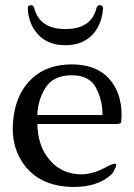

<svg xmlns="http://www.w3.org/2000/svg" viewBox="-20 -723 530 758"><path d="M34.7 -269Q48.3 -359.4 106.7 -413.6Q165 -467.8 260.3 -468.8H262.2Q358.4 -468.8 409.2 -414.1Q460 -358.4 460 -269Q459.5 -249.5 458.5 -241.5Q457.5 -233.4 438.5 -233.4H127.4Q128.9 -154.3 167.5 -102.3Q206.1 -50.3 264.6 -38.6Q281.7 -34.7 299.3 -34.7Q345.7 -34.7 395.5 -61.5Q423.3 -76.7 433.1 -76.7Q435.5 -76.7 437 -75.7Q438.5 -74.2 438.5 -71.3Q438.5 -64.9 432.1 -53.2Q426.3 -41.5 422.6 -37.6Q418.9 -33.7 416 -30.8Q362.8 15.1 271.5 15.1Q143.6 14.2 79.6 -66.9Q30.3 -129.4 30.3 -215.3Q30.3 -241.2 34.7 -269ZM127.4 -269H384.8Q384.8 -328.6 357.9 -378.4Q332 -425.8 263.2 -425.8H257.8Q189 -423.8 159.2 -376Q129.4 -328.1 127.4 -269ZM238.3 -544.4Q160.2 -544.4 120.1 -599.1Q91.8 -637.7 89.8 -689.5V-690.9Q89.8 -702.6 102.5 -702.6Q112.8 -702.6 115.7 -689.5Q136.7 -608.9 237.3 -608.4H239.7Q339.4 -608.4 360.4 -689.5Q363.8 -702.6 373.5 -702.6Q386.7 -702.6 386.7 -689.5Q383.3 -637.2 356 -599.1Q315.4 -544.4 238.3 -544.4Z"/></svg>

Font: Caudex
Style: Regular
Weight: 400
Version: Version 1.01